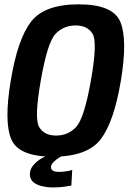

<svg xmlns="http://www.w3.org/2000/svg" viewBox="-20 -700 586 864"><path d="M218 5Q63.5 5 30.5 -74Q-2.5 -153 28.5 -337.5Q59 -523 119.2 -601.8Q179.5 -680.5 334.2 -680.5Q489 -680.5 521.8 -601Q554.5 -521.5 524 -337.5Q493 -151.5 433 -73.2Q373 5 218 5ZM232.5 -90Q286.5 -90 322.8 -128.8Q359 -167.5 389 -337.5Q419.5 -509.5 396.8 -547.5Q374 -585.5 320 -585.5Q266 -585.5 229.8 -547.5Q193.5 -509.5 163.5 -337.5Q133.5 -167.5 156 -128.8Q178.5 -90 232.5 -90ZM218.5 143.5Q194.5 143.5 170.5 138.2Q146.5 133 130.5 120Q114.5 107 114.5 84.5Q114.5 60 131.8 41.2Q149 22.5 168.5 11.8Q188 1 194 0H262Q259 1.5 246 9.5Q233 17.5 221.2 29Q209.5 40.5 209.5 52.5Q209.5 73.5 245.5 73.5Q262 73.5 280.2 70.5Q298.5 67.5 305 64.5L301 135Q296 136.5 271 140Q246 143.5 218.5 143.5Z"/></svg>

Font: Anybody SemiBold
Style: Italic
Weight: 600
Italic angle: -10°
Designer: Tyler Finck
Foundry: Etcetera Type Company
Version: Version 1.010; ttfautohint (v1.8.3) -l 8 -r 50 -G 200 -x 14 